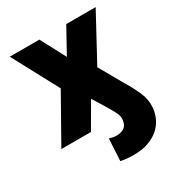

<svg xmlns="http://www.w3.org/2000/svg" viewBox="-180 -661 917 990"><g transform="rotate(-30 278.5 -165.5)"><path d="M18.8 0 172.6 -272.7 26.6 -545.5H202.8L281.2 -397.4L362.9 -545.5H538L390.3 -272.7L460.2 -149.5Q463.4 -143.5 467.5 -136.9Q471.6 -130.3 475.5 -123.6Q485.8 -106.2 496.1 -86.5Q506.4 -66.8 516.7 -44.4Q527 -21.7 531.4 2.7Q535.9 27 533.4 52.9Q530.5 84.9 516.5 113.8Q502.5 142.8 477.1 164.8Q451.7 186.8 415.1 199.9Q378.6 213.1 330.3 213.1Q308.9 213.1 290.7 211.6Q272.4 210.2 251.1 206L258.2 75.3Q267.4 77.8 278.4 80.1Q289.4 82.4 300.4 82.4Q329.2 82.4 346.8 70Q364.3 57.5 367.5 29.8Q371.1 11 362.9 -8.2Q358.7 -18.1 350.9 -32.8Q343 -47.6 331 -67.1L281.2 -148.1L195 0Z"/></g></svg>

Font: Inter P Extra Bold
Style: Regular
Weight: 800
Designer: Rasmus Andersson
Foundry: rsms
Version: Version 3.018;git-588b23468